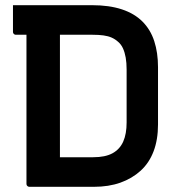

<svg xmlns="http://www.w3.org/2000/svg" viewBox="-20 -720 690 740"><path d="M589 -240Q589 -182 572 -137Q555 -92 522 -62Q489 -32 444 -16Q399 0 342 0Q319 0 290 0Q261 0 230.5 0Q200 0 171.5 0Q143 0 122.5 0Q102 0 93 0Q89 0 85.5 -3Q82 -6 82 -11Q82 -89 82 -167.5Q82 -246 82 -325Q82 -404 82 -482.5Q82 -561 82 -639H220L211 -618Q211 -591 211 -560.5Q211 -530 211 -503Q211 -453 211 -404.5Q211 -356 211 -308.5Q211 -261 211 -213Q211 -165 211 -114Q224 -114 247.5 -114Q271 -114 296.5 -114Q322 -114 339 -114Q386 -114 414 -129.5Q442 -145 455 -174.5Q468 -204 468 -248V-452Q468 -478 464.5 -498Q461 -518 454 -533.5Q447 -549 435 -559Q424 -569 410.5 -575Q397 -581 379 -583.5Q361 -586 337 -586Q304 -586 265.5 -586Q227 -586 186.5 -586Q146 -586 108.5 -586Q71 -586 41 -586Q38 -586 35.5 -587.5Q33 -589 31.5 -591.5Q30 -594 30 -597Q30 -621 30 -648.5Q30 -676 30 -700Q61 -700 99 -700Q137 -700 178 -700Q219 -700 259.5 -700Q300 -700 335 -700Q401 -700 449.5 -684Q498 -668 529 -637Q560 -606 574.5 -561.5Q589 -517 589 -461Z"/></svg>

Font: Recursive SemiBold
Style: Regular
Weight: 600
Version: Version 1.085